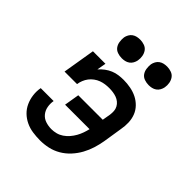

<svg xmlns="http://www.w3.org/2000/svg" viewBox="-205 -870 1009 1009"><g transform="rotate(45 300.0 -365.5)"><path d="M257 8Q229 8 201.5 4Q174 0 150 -11.5Q126 -23 107.5 -41Q89 -59 78 -83Q67 -107 63.5 -134.5Q60 -162 65 -189H161Q157 -167 161 -145Q165 -123 178.5 -106.5Q192 -90 213 -83Q234 -76 257 -76Q274 -76 291.5 -80.5Q309 -85 324.5 -95.5Q340 -106 352.5 -120.5Q365 -135 374 -151Q383 -167 389 -184Q395 -201 399 -218H217L231 -302H413L421 -348Q423 -363 422 -376.5Q421 -390 414.5 -402Q408 -414 397.5 -422.5Q387 -431 374.5 -435.5Q362 -440 348 -442Q334 -444 320 -444Q305 -444 290 -442Q275 -440 260 -434.5Q245 -429 231.5 -419Q218 -409 208.5 -396.5Q199 -384 193 -369Q187 -354 185 -339H92L122 -520H215L206 -469Q219 -484 235 -496Q251 -508 269 -515.5Q287 -523 306 -525.5Q325 -528 343 -528Q369 -528 395 -523Q421 -518 443 -507Q465 -496 482.5 -478Q500 -460 509 -437Q518 -414 519 -387.5Q520 -361 515 -335L498 -227Q493 -198 484 -169Q475 -140 460 -112.5Q445 -85 423 -61Q401 -37 373.5 -21Q346 -5 316 1.5Q286 8 257 8ZM455 -601Q438 -601 422.5 -606.5Q407 -612 398 -624.5Q389 -637 386.5 -653.5Q384 -670 386 -687Q388 -698 394 -709Q400 -720 410 -727Q420 -734 431.5 -736.5Q443 -739 455 -739Q471 -739 486.5 -733.5Q502 -728 511 -715.5Q520 -703 523 -686.5Q526 -670 523 -653Q521 -642 515 -631Q509 -620 499 -613Q489 -606 477.5 -603.5Q466 -601 455 -601ZM255 -601Q238 -601 222.5 -606.5Q207 -612 198 -624.5Q189 -637 186.5 -653.5Q184 -670 186 -687Q188 -698 194 -709Q200 -720 210 -727Q220 -734 231.5 -736.5Q243 -739 255 -739Q271 -739 286.5 -733.5Q302 -728 311 -715.5Q320 -703 323 -686.5Q326 -670 323 -653Q321 -642 315 -631Q309 -620 299 -613Q289 -606 277.5 -603.5Q266 -601 255 -601Z"/></g></svg>

Font: Iosevka Etoile Medium Oblique
Style: Regular
Weight: 500
Italic angle: -9°
Designer: Belleve Invis
Foundry: Belleve Invis
Version: Version 15.5.2; ttfautohint (v1.8.4)